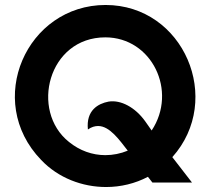

<svg xmlns="http://www.w3.org/2000/svg" viewBox="-20 -734 846 771"><path d="M672 -103C879 -334 718 -714 404 -714C87 -714 -84 -329 145 -92C214 -19 311 17 406 17C465 17 523 3 574 -24L592 -1H751ZM563 -247C523 -303 465 -334 416 -326C374 -318 325 -291 333 -214C347 -224 361 -228 374 -228C421 -228 460 -171 493 -129C464 -117 433 -111 403 -111C351 -111 300 -129 257 -164C100 -289 173 -584 403 -584C590 -584 694 -368 589 -210Z"/></svg>

Font: Mesarto
Style: Regular
Weight: 700
Designer: Mohamed Gaber
Foundry: Kief Type Foundry
Version: Version 2.020